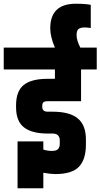

<svg xmlns="http://www.w3.org/2000/svg" viewBox="-60 -926 538 1028"><path d="M346 -906Q398 -906 426 -900V-776Q411 -779 392 -779Q373 -779 361.5 -771.5Q350 -764 350 -737.5Q350 -711 370 -671H458V-554H374V-384H195Q178 -384 172 -378Q166 -372 166 -357V-355Q166 -328 195 -328H221Q313 -328 356.5 -292Q400 -256 400 -179V-152Q400 -72 362.5 -33Q325 6 236 6Q212 6 172 -1V82H34V-169H172V-125Q195 -118 218 -118Q241 -118 250.5 -127.5Q260 -137 260 -157V-174Q260 -211 221 -211H195Q111 -211 68.5 -244Q26 -277 26 -352V-362Q26 -438 67 -471Q108 -504 195 -504H234V-554H-40V-671H234Q209 -730 209 -774Q209 -906 346 -906Z"/></svg>

Font: Khand
Style: Bold
Weight: 700
Designer: Devanagari: Sanchit Sawaria, Jyotish Sonowal; Latin: Satya Rajpurohit
Foundry: Indian Type Foundry
Version: Version 1.101;PS 1.0;hotconv 1.0.78;makeotf.lib2.5.61930; tt